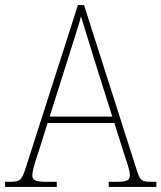

<svg xmlns="http://www.w3.org/2000/svg" viewBox="-23 -734 634 754"><path d="M-3 0H200V-20H158C111 -20 104 -29 104 -47C104 -67 122 -119 129 -140L164 -251H426L463 -134C470 -113 487 -66 487 -48C487 -28 481 -20 433 -20H404V0H591V-20H575C533 -20 528 -24 515 -63L307 -714H283L80 -81C63 -27 58 -20 16 -20H-3ZM172 -276 247 -513C262 -563 288 -638 295 -670C307 -631 328 -563 347 -501L418 -276Z"/></svg>

Font: Noto Serif Sinhala SemiCondensed Thin
Style: Regular
Weight: 100
Width: 4
Designer: Jelle Bosma - Monotype Design Team
Foundry: Monotype Imaging Inc.
Version: Version 2.007